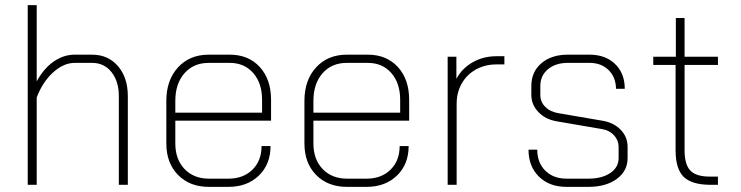

<svg xmlns="http://www.w3.org/2000/svg" viewBox="-20 -720 2885 748"><path d="M88 -700H123V-403Q151 -454 189.5 -480.5Q228 -507 271 -507H339Q401 -507 439.5 -462.5Q478 -418 478 -345V0H443V-345Q443 -403 414.5 -439Q386 -475 339 -475H271Q228 -475 187 -438Q146 -401 123 -340V0H88Z M628 -161V-327Q628 -408 673.5 -457.5Q719 -507 793 -507H875Q948 -507 992 -459Q1036 -411 1036 -331V-250H663V-161Q663 -99 699 -61.5Q735 -24 794 -24H870Q928 -24 963.5 -59Q999 -94 999 -151H1034Q1034 -80 988.5 -36Q943 8 870 8H794Q719 8 673.5 -38.5Q628 -85 628 -161ZM1001 -281V-331Q1001 -396 966.5 -435.5Q932 -475 875 -475H793Q734 -475 698.5 -434.5Q663 -394 663 -327V-281Z M1166 -161V-327Q1166 -408 1211.5 -457.5Q1257 -507 1331 -507H1413Q1486 -507 1530 -459Q1574 -411 1574 -331V-250H1201V-161Q1201 -99 1237 -61.5Q1273 -24 1332 -24H1408Q1466 -24 1501.5 -59Q1537 -94 1537 -151H1572Q1572 -80 1526.5 -36Q1481 8 1408 8H1332Q1257 8 1211.5 -38.5Q1166 -85 1166 -161ZM1539 -281V-331Q1539 -396 1504.5 -435.5Q1470 -475 1413 -475H1331Q1272 -475 1236.5 -434.5Q1201 -394 1201 -327V-281Z M1724 -499H1758V-413Q1781 -455 1822.5 -478Q1864 -501 1914 -501H1945V-469H1913Q1870 -469 1834.5 -449.5Q1799 -430 1779 -395Q1759 -360 1759 -315V0H1724Z M2039 -137H2073Q2073 -86 2104.5 -55Q2136 -24 2187 -24H2272Q2325 -24 2357.5 -46Q2390 -68 2390 -104V-148Q2390 -173 2372.5 -192.5Q2355 -212 2326 -217L2151 -247Q2106 -254 2078 -283Q2050 -312 2050 -350V-385Q2050 -440 2089 -473.5Q2128 -507 2192 -507H2277Q2339 -507 2376.5 -470.5Q2414 -434 2414 -374H2380Q2379 -420 2350.5 -447.5Q2322 -475 2277 -475H2192Q2144 -475 2114.5 -450Q2085 -425 2085 -385V-350Q2085 -323 2104.5 -303.5Q2124 -284 2156 -279L2331 -249Q2373 -241 2399 -213.5Q2425 -186 2425 -148V-104Q2425 -54 2383 -23Q2341 8 2272 8H2187Q2120 8 2079.5 -32Q2039 -72 2039 -137Z M2612 -134V-467H2525V-499H2613V-650H2647V-499H2777V-467H2647V-134Q2647 -79 2669.5 -55.5Q2692 -32 2745 -32H2777V0H2749Q2675 0 2643.5 -31Q2612 -62 2612 -134Z"/></svg>

Font: Bai Jamjuree ExtraLight
Style: Regular
Weight: 275
Designer: Katatrad Aksorn Co.,Ltd.
Foundry: Cadson Demak Co.,Ltd.
Version: Version 1.000; ttfautohint (v1.6)